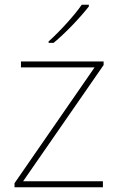

<svg xmlns="http://www.w3.org/2000/svg" viewBox="-20 -786 496 806"><path d="M353 -759V-766H323C294 -723 229 -652 184 -612V-606H205C258 -650 318 -714 353 -759ZM412 0V-25H77L415 -513V-528H68V-503H377L41 -17V0Z"/></svg>

Font: Noto Sans Ethiopic Thin
Style: Regular
Weight: 100
Designer: Monotype Design Team
Foundry: Monotype Imaging Inc.
Version: Version 2.102